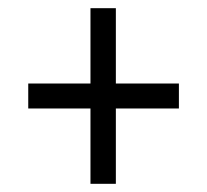

<svg xmlns="http://www.w3.org/2000/svg" viewBox="-20 -592 505 469"><path d="M201 -143V-327H49V-388H201V-572H263V-388H417V-327H263V-143Z"/></svg>

Font: Noto Serif Armenian Condensed Medium
Style: Regular
Weight: 500
Width: 3
Designer: Monotype Design Team
Foundry: Monotype Imaging Inc.
Version: Version 2.008; ttfautohint (v1.8.4.7-5d5b)